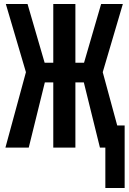

<svg xmlns="http://www.w3.org/2000/svg" viewBox="-20 -734 640 955"><path d="M7 0 109 -375 9 -714H117L202 -422H245V-714H355V-422H398L483 -714H591L491 -375L563 -110H600V201H504V0H477L397 -324H355V0H245V-324H203L123 0Z"/></svg>

Font: Noto Sans Mono SemiBold
Style: Regular
Weight: 600
Designer: Monotype Design Team
Foundry: Monotype Imaging Inc.
Version: Version 2.014; ttfautohint (v1.8.4.7-5d5b)